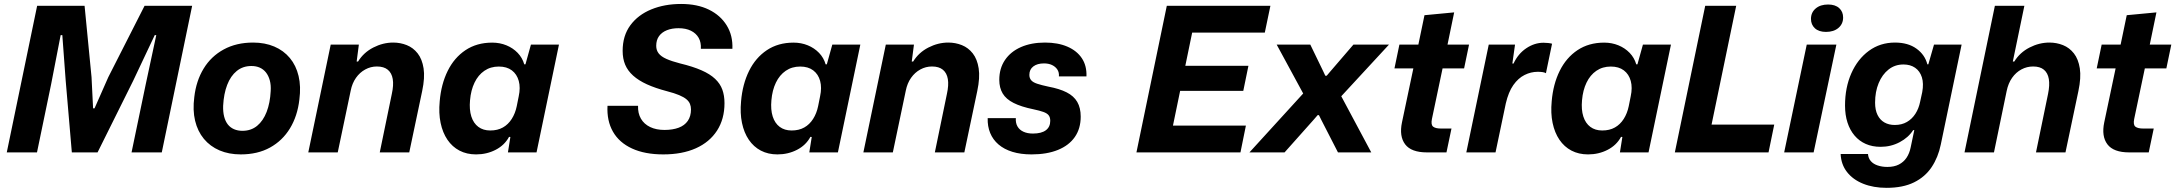

<svg xmlns="http://www.w3.org/2000/svg" viewBox="-20 -758 10820 955"><path d="M13.7 0 164.7 -729H400.7L435.3 -374.3L443 -219.3H450.3L518.7 -374.3L699 -729H935.7L784.7 0H634.3L705 -339.3L757.3 -583.3H749.7L642.3 -356L465.3 0H337.3L306.7 -357.3L290 -583.3H281.7L234.3 -339L164 0Z M1177.4 10Q1118.6 10 1071.9 -9.9Q1025.3 -29.9 994.1 -67.4Q963 -105 950.4 -157.5Q937.9 -210 946.4 -275.1Q955.7 -356 992.9 -416.9Q1030 -477.9 1092.9 -512.1Q1155.7 -546.3 1238.9 -546.3Q1297.7 -546.3 1344.2 -526.5Q1390.7 -506.7 1421.7 -469.5Q1452.7 -432.3 1465.1 -380.1Q1477.6 -328 1469 -262.6Q1459.7 -181 1422.4 -119.7Q1385.1 -58.4 1323.3 -24.2Q1261.4 10 1177.4 10ZM1185.7 -107.3Q1228.7 -107.3 1258.9 -132.1Q1289.1 -157 1306.3 -201.5Q1323.4 -246 1326.4 -304.9Q1328.4 -335.1 1321.9 -358.4Q1315.4 -381.7 1302.9 -397.6Q1290.4 -413.4 1272.1 -421.6Q1253.9 -429.7 1230.3 -429.7Q1188 -429.7 1157.6 -405Q1127.1 -380.3 1110 -335.8Q1092.9 -291.3 1089.9 -231.9Q1088.9 -201.3 1094.9 -178Q1100.9 -154.7 1113.2 -139Q1125.6 -123.3 1144.2 -115.3Q1162.9 -107.3 1185.7 -107.3Z M1513.4 0 1625 -536.3H1765L1754 -452.1H1761.1Q1788.6 -496.9 1836.8 -521.6Q1885 -546.3 1935.7 -546.3Q1971.4 -546.3 2003.4 -533.5Q2035.3 -520.7 2057.5 -492.4Q2079.7 -464 2086.9 -418Q2094 -372 2079.9 -305.3L2015.6 0H1868.9L1928.9 -290.9Q1938.6 -334.7 1933.5 -364.9Q1928.4 -395 1908.9 -411.1Q1889.3 -427.3 1854.6 -427.3Q1823.7 -427.3 1796.6 -412.4Q1769.4 -397.6 1750.6 -370.8Q1731.7 -344 1724.4 -307.3L1659.9 0Z M2347.9 10Q2301.6 10 2265.4 -8.9Q2229.3 -27.9 2205.5 -63Q2181.7 -98.1 2171.6 -146.6Q2161.4 -195.1 2167.1 -254.6Q2174.3 -339.4 2206.8 -405.3Q2239.3 -471.1 2295.5 -508.6Q2351.7 -546 2428 -546Q2466.1 -546 2498.9 -532.6Q2531.7 -519.1 2555 -494.9Q2578.3 -470.6 2587.6 -438.1H2593.6L2620.9 -536.3H2760.3L2648.7 0H2506.4L2518.6 -76.6L2512 -77.3Q2489.6 -35.7 2445.4 -12.9Q2401.1 10 2347.9 10ZM2418.4 -109Q2454.9 -109 2481.3 -123.9Q2507.7 -138.7 2525.3 -166.4Q2542.9 -194 2550.3 -229.9L2560.1 -279Q2569.4 -321.9 2560.3 -355.4Q2551.1 -389 2525.9 -408Q2500.7 -427 2461.1 -427Q2420 -427 2389.2 -405.9Q2358.4 -384.7 2340.3 -347Q2322.1 -309.3 2317.9 -259.3Q2313.6 -212.4 2324.4 -178.6Q2335.3 -144.7 2359.3 -126.9Q2383.3 -109 2418.4 -109Z M3279.3 10Q3187.3 10 3123.6 -19.4Q3059.9 -48.7 3028.8 -103.1Q2997.7 -157.6 3001.7 -231.9H3153.6Q3152.3 -194.6 3168 -167.6Q3183.7 -140.6 3213.9 -126.1Q3244 -111.7 3285 -111.7Q3325.9 -111.7 3355.4 -122.7Q3385 -133.7 3400.9 -156.6Q3416.9 -179.6 3416.9 -213.7Q3416.9 -228.3 3411.9 -240.9Q3407 -253.4 3394.4 -264.1Q3381.7 -274.9 3358.2 -284.8Q3334.7 -294.7 3297.6 -304.3Q3239.3 -319.7 3197.8 -338.6Q3156.3 -357.6 3129.4 -381.7Q3102.4 -405.9 3089.7 -436Q3077 -466.1 3077 -505Q3077 -580.4 3115.4 -632.4Q3153.7 -684.3 3219.6 -711.3Q3285.4 -738.3 3368.1 -738.3Q3448.1 -738.3 3505.9 -710.1Q3563.6 -681.9 3594.6 -631.6Q3625.6 -581.4 3622.9 -515.4H3466Q3468 -547 3455.1 -569.8Q3442.1 -592.6 3416.7 -605.1Q3391.3 -617.7 3354.9 -617.7Q3322 -617.7 3297 -607.7Q3272 -597.7 3258 -578.4Q3244 -559 3244 -530.1Q3244 -508.1 3256.2 -492.4Q3268.4 -476.7 3294.5 -465.1Q3320.6 -453.4 3362.4 -442.6Q3426.1 -427.3 3469 -408.4Q3511.9 -389.6 3537.1 -365.6Q3562.3 -341.6 3572.9 -312.1Q3583.6 -282.6 3583.6 -245Q3583.6 -165.9 3546.5 -108.4Q3509.4 -51 3441.3 -20.5Q3373.1 10 3279.3 10Z M3846.9 10Q3800.6 10 3764.4 -8.9Q3728.3 -27.9 3704.5 -63Q3680.7 -98.1 3670.6 -146.6Q3660.4 -195.1 3666.1 -254.6Q3673.3 -339.4 3705.8 -405.3Q3738.3 -471.1 3794.5 -508.6Q3850.7 -546 3927 -546Q3965.1 -546 3997.9 -532.6Q4030.7 -519.1 4054 -494.9Q4077.3 -470.6 4086.6 -438.1H4092.6L4119.9 -536.3H4259.3L4147.7 0H4005.4L4017.6 -76.6L4011 -77.3Q3988.6 -35.7 3944.4 -12.9Q3900.1 10 3846.9 10ZM3917.4 -109Q3953.9 -109 3980.3 -123.9Q4006.7 -138.7 4024.3 -166.4Q4041.9 -194 4049.3 -229.9L4059.1 -279Q4068.4 -321.9 4059.3 -355.4Q4050.1 -389 4024.9 -408Q3999.7 -427 3960.1 -427Q3919 -427 3888.2 -405.9Q3857.4 -384.7 3839.3 -347Q3821.1 -309.3 3816.9 -259.3Q3812.6 -212.4 3823.4 -178.6Q3834.3 -144.7 3858.3 -126.9Q3882.3 -109 3917.4 -109Z M4274.4 0 4386 -536.3H4526L4515 -452.1H4522.1Q4549.6 -496.9 4597.8 -521.6Q4646 -546.3 4696.7 -546.3Q4732.4 -546.3 4764.4 -533.5Q4796.3 -520.7 4818.5 -492.4Q4840.7 -464 4847.9 -418Q4855 -372 4840.9 -305.3L4776.6 0H4629.9L4689.9 -290.9Q4699.6 -334.7 4694.5 -364.9Q4689.4 -395 4669.9 -411.1Q4650.3 -427.3 4615.6 -427.3Q4584.7 -427.3 4557.6 -412.4Q4530.4 -397.6 4511.6 -370.8Q4492.7 -344 4485.4 -307.3L4420.9 0Z M5110.7 10Q5057.3 10 5015.9 -2.7Q4974.6 -15.4 4946.6 -39.4Q4918.7 -63.3 4905.1 -96.6Q4891.4 -129.9 4892.7 -170.3H5032.7Q5031.1 -145.9 5041.1 -128.8Q5051 -111.7 5070.8 -102.7Q5090.6 -93.7 5117.6 -93.7Q5160.1 -93.7 5182 -110.1Q5203.9 -126.6 5203.9 -157.1Q5203.9 -174.7 5195.7 -184.9Q5187.6 -195 5169.2 -201.4Q5150.9 -207.9 5120.7 -214.3Q5059.3 -226.9 5021.7 -245.9Q4984.1 -264.9 4967.3 -293.1Q4950.4 -321.3 4950.4 -360.9Q4950.4 -417.7 4978.7 -459.5Q5007 -501.3 5058.1 -523.8Q5109.3 -546.3 5177.7 -546.3Q5241.9 -546.3 5288.9 -526.1Q5336 -505.9 5361 -468.5Q5386 -431.1 5384 -378H5247Q5248.6 -398.1 5239.1 -412.3Q5229.7 -426.4 5212.9 -434.5Q5196 -442.6 5172.6 -442.6Q5139.4 -442.6 5119.7 -427.6Q5100 -412.7 5100 -385.6Q5100 -369.4 5109.1 -358.9Q5118.1 -348.3 5139.2 -341.4Q5160.3 -334.4 5195 -327Q5250 -316.7 5285.5 -298.6Q5321 -280.6 5338.2 -251.1Q5355.4 -221.6 5355.4 -178Q5355.4 -118.6 5326.2 -76.6Q5297 -34.6 5242.1 -12.3Q5187.1 10 5110.7 10Z M5632.6 0 5783.6 -729H6298.9L6271.1 -595.9H5874.4L5917.3 -632.1L5806.9 -97.7L5779.1 -133.1H6177L6150 0ZM5815.9 -305.9 5840.6 -430.6H6189.6L6164 -305.9Z M6194.7 0 6462 -293 6330.1 -536.3H6497.3L6562 -402.7L6572 -381.3H6578.9L6597.1 -402.7L6712 -536.3H6888.9L6651.4 -279.3L6800.6 0H6635L6551.9 -162L6540.4 -185.3H6533.9L6513.7 -162L6369.4 0Z M7077.6 0Q6999.6 0 6969.2 -40.1Q6938.9 -80.1 6953.4 -149.4L7010 -417.9H6916L6940.6 -536.3H7034.9L7065.3 -682.4L7213 -696.4L7179.9 -536.3H7287L7262.4 -417.9H7155.3L7102.3 -166Q7096.6 -137 7108.5 -127.9Q7120.4 -118.7 7146.9 -118.7H7199.6L7174.7 0Z M7273.4 0 7385 -536.3H7515.7L7502.4 -441.9H7508.3Q7530.6 -490.4 7571.5 -517.9Q7612.4 -545.4 7657.3 -545.4Q7669.7 -545.4 7680.6 -544.1Q7691.4 -542.9 7699.9 -540.6L7669.4 -393.9Q7663.1 -397.9 7652.1 -399.4Q7641 -400.9 7628.7 -400.9Q7594.6 -400.9 7563 -385Q7531.4 -369.1 7507.2 -334.8Q7483 -300.4 7469.7 -243.1L7418.7 0Z M7878.9 10Q7832.6 10 7796.4 -8.9Q7760.3 -27.9 7736.5 -63Q7712.7 -98.1 7702.6 -146.6Q7692.4 -195.1 7698.1 -254.6Q7705.3 -339.4 7737.8 -405.3Q7770.3 -471.1 7826.5 -508.6Q7882.7 -546 7959 -546Q7997.1 -546 8029.9 -532.6Q8062.7 -519.1 8086 -494.9Q8109.3 -470.6 8118.6 -438.1H8124.6L8151.9 -536.3H8291.3L8179.7 0H8037.4L8049.6 -76.6L8043 -77.3Q8020.6 -35.7 7976.4 -12.9Q7932.1 10 7878.9 10ZM7949.4 -109Q7985.9 -109 8012.3 -123.9Q8038.7 -138.7 8056.3 -166.4Q8073.9 -194 8081.3 -229.9L8091.1 -279Q8100.4 -321.9 8091.3 -355.4Q8082.1 -389 8056.9 -408Q8031.7 -427 7992.1 -427Q7951 -427 7920.2 -405.9Q7889.4 -384.7 7871.3 -347Q7853.1 -309.3 7848.9 -259.3Q7844.6 -212.4 7855.4 -178.6Q7866.3 -144.7 7890.3 -126.9Q7914.3 -109 7949.4 -109Z M8310.6 0 8461.6 -729H8615.7L8490.9 -127.1L8481.6 -138.4H8805L8776.6 0Z M8854.4 0 8966.7 -536.3H9114.1L9000.9 0ZM9062.4 -599.3Q9026.9 -599.3 9007.3 -617.3Q8987.7 -635.3 8987.7 -664Q8987.7 -695.9 9011 -715.7Q9034.3 -735.6 9072.9 -735.6Q9108.4 -735.6 9128 -717.7Q9147.6 -699.9 9147.6 -670.9Q9147.6 -639 9124.3 -619.1Q9101 -599.3 9062.4 -599.3Z M9363.7 176.3Q9298.4 176.3 9247.4 155.9Q9196.3 135.4 9166.9 97.6Q9137.4 59.7 9135.3 8H9271.3Q9273 29.3 9285.4 43.4Q9297.7 57.6 9319.3 64.9Q9340.9 72.3 9368 72.3Q9401.4 72.3 9424.9 60.3Q9448.4 48.3 9463.1 26.5Q9477.7 4.7 9483.7 -25.4L9501.6 -110.7H9496Q9472.4 -73.9 9428.9 -50.8Q9385.4 -27.7 9334.1 -27.7Q9292.7 -27.7 9260.2 -42.1Q9227.7 -56.4 9204.6 -83.6Q9181.4 -110.9 9169.3 -148.6Q9157.1 -186.3 9157.1 -233Q9157.1 -322.6 9188.5 -393.4Q9219.9 -464.3 9275.9 -505.3Q9332 -546.3 9405.7 -546.3Q9470.6 -546.3 9512.6 -515.9Q9554.7 -485.4 9566.6 -437.9H9571.4L9599.7 -536.3H9737L9633.4 -39.1Q9620.3 24.7 9587.8 73.4Q9555.3 122 9500.2 149.1Q9445.1 176.3 9363.7 176.3ZM9404.4 -136.4Q9439.1 -136.4 9464.8 -151.3Q9490.4 -166.1 9507.1 -192.1Q9523.9 -218.1 9530.7 -252.1L9541.1 -299.7Q9549 -343 9539.3 -373.6Q9529.6 -404.3 9505.9 -420.8Q9482.1 -437.3 9447.7 -437.3Q9405.4 -437.3 9373.8 -412.4Q9342.1 -387.4 9324.4 -344.6Q9306.6 -301.7 9306.6 -247.4Q9306.6 -211 9318.8 -186.2Q9331 -161.4 9353.1 -148.9Q9375.1 -136.4 9404.4 -136.4Z M9751.4 0 9902.4 -729H10049.1L9991.7 -452.1H9999.1Q10026.6 -496.9 10074.8 -521.6Q10123 -546.3 10173.7 -546.3Q10209.4 -546.3 10241.4 -533.5Q10273.3 -520.7 10295.5 -492.4Q10317.7 -464 10324.9 -418Q10332 -372 10317.9 -305.3L10253.6 0H10106.9L10166.9 -290.9Q10175.9 -334.7 10170.8 -364.9Q10165.7 -395 10146.5 -411.1Q10127.3 -427.3 10092.6 -427.3Q10061.7 -427.3 10034.6 -412.8Q10007.4 -398.3 9988.2 -371.1Q9969 -344 9961 -305.1L9897.9 0Z M10570.6 0Q10492.6 0 10462.2 -40.1Q10431.9 -80.1 10446.4 -149.4L10503 -417.9H10409L10433.6 -536.3H10527.9L10558.3 -682.4L10706 -696.4L10672.9 -536.3H10780L10755.4 -417.9H10648.3L10595.3 -166Q10589.6 -137 10601.5 -127.9Q10613.4 -118.7 10639.9 -118.7H10692.6L10667.7 0Z"/></svg>

Font: Mona Sans ExtraLight
Style: Italic
Weight: 200
Italic angle: -11.6951°
Designer: Deni Anggara
Foundry: GitHub
Version: Version 2.000